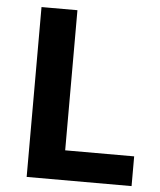

<svg xmlns="http://www.w3.org/2000/svg" viewBox="-52 -759 668 804"><g transform="rotate(5 282.5 -357.0)"><path d="M90 0V-714H241V-125H531V0Z"/></g></svg>

Font: Noto Sans Sundanese
Style: Regular
Weight: 400
Designer: Monotype Design Team (Regular), Sérgio L. Martins (other weights)
Foundry: Monotype Imaging Inc.
Version: Version 2.003